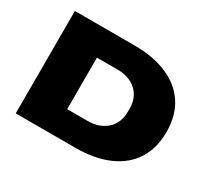

<svg xmlns="http://www.w3.org/2000/svg" viewBox="-137 -902 1207 1117"><g transform="rotate(30 466.5 -344.0)"><path d="M74 0V-688H474Q602 -688 695 -648Q788 -608 838 -531Q888 -454 888 -344Q888 -234 838 -157Q788 -80 695 -40Q602 0 474 0ZM321 -171H459Q500 -171 532 -183Q564 -195 587 -216.5Q610 -238 622 -267.5Q634 -297 634 -333V-357Q634 -393 622 -422Q610 -451 587 -472.5Q564 -494 532 -505.5Q500 -517 459 -517H321Z"/></g></svg>

Font: Archivo Expanded Black
Style: Regular
Weight: 900
Width: 7
Designer: Hector Gatti
Foundry: Omnibus-Type
Version: Version 2.001